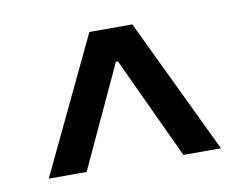

<svg xmlns="http://www.w3.org/2000/svg" viewBox="-46 -744 533 417"><g transform="rotate(-10 221.0 -536.0)"><path d="M233.4 -645.7V-611.2H208.6V-645.7ZM173.3 -685.1H268L410.9 -386.7H328L216.9 -625H225.1L114.6 -386.7H31.1Z"/></g></svg>

Font: Pretendard Variable
Style: Regular
Weight: 400
Designer: Base glyphs from Inter by Rasmus Andersson; Hangul glyphs from Noto Sans CJK(Source Han Sans) by Jang Soo-young and Kang
Foundry: Kil Hyung-jin
Version: Version 1.100;FEAKit 1.0